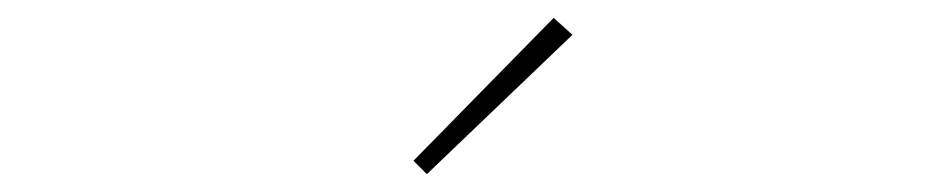

<svg xmlns="http://www.w3.org/2000/svg" viewBox="-20 -717 1040 215"><path d="M458 -522 443 -537 600 -697 621 -678Z"/></svg>

Font: Inconsolata UltraExpanded ExtraLight
Style: Regular
Weight: 200
Width: 9
Monospace: yes
Designer: Raph Levien, Cyreal, Brenton Simpson
Foundry: Raph Levien, Cyreal, Google
Version: Version 3.001; ttfautohint (v1.8.2.53-6de2)